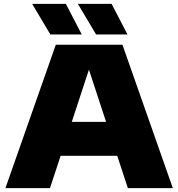

<svg xmlns="http://www.w3.org/2000/svg" viewBox="-20 -971 920 991"><path d="M640 0 585 -167H293L238 0H8L268 -740H612L872 0ZM350.5 -342H527.5L439 -611.5ZM240 -793 146 -951H320L402 -793ZM476 -793 382 -951H556L638 -793Z"/></svg>

Font: Encode Sans Expanded Black
Style: Regular
Weight: 900
Width: 7
Designer: Multiple Designers
Foundry: Impallari Type
Version: Version 2.000